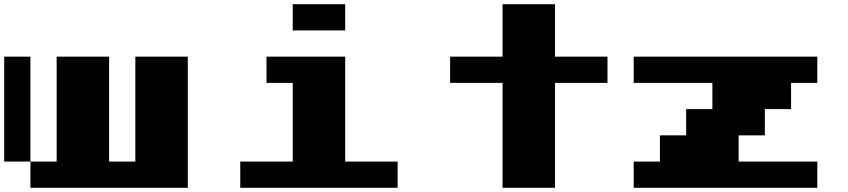

<svg xmlns="http://www.w3.org/2000/svg" viewBox="-20 -1020 4040 915"><path d="M0 -500V-750H62.5H125V-500V-250H187.5H250V-500V-750H375H500V-500V-250H562.5H625V-500V-750H750H875V-437.5V-125H500H125V-187.5V-250H62.5H0Z M1250 -687.5V-750H1437.5H1625V-500V-250H1750H1875V-187.5V-125H1500H1125V-187.5V-250H1250H1375V-437.5V-625H1312.5H1250ZM1375 -937.5V-1000H1500H1625V-937.5V-875H1500H1375Z M2375 -875V-1000H2500H2625V-875V-750H2750H2875V-687.5V-625H2750H2625V-375V-125H2500H2375V-375V-625H2250H2125V-687.5V-750H2250H2375Z M3000 -687.5V-750H3437.5H3875V-687.5V-625H3812.5H3750V-562.5V-500H3687.5H3625V-437.5V-375H3562.5H3500V-312.5V-250H3687.5H3875V-187.5V-125H3437.5H3000V-187.5V-250H3062.5H3125V-312.5V-375H3187.5H3250V-437.5V-500H3312.5H3375V-562.5V-625H3187.5H3000Z"/></svg>

Font: Press Start 2P
Style: Regular
Weight: 500
Monospace: yes
Version: Version 2.14